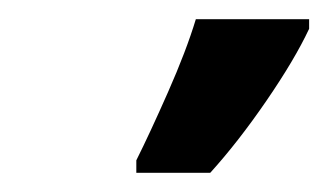

<svg xmlns="http://www.w3.org/2000/svg" viewBox="-20 -734 342 200"><path d="M199 -554Q228 -586 257.5 -629Q287 -672 302 -704V-714H184Q174 -681 155 -638Q136 -595 122 -567V-554Z"/></svg>

Font: Noto Sans UI SemiCondensed
Style: Bold Italic
Weight: 700
Width: 4
Designer: Monotype Design Team
Foundry: Monotype Imaging Inc.
Version: 1.001